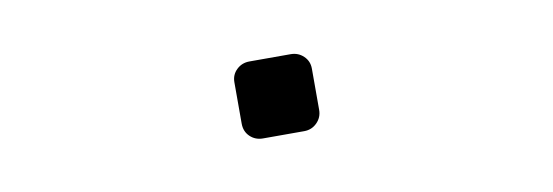

<svg xmlns="http://www.w3.org/2000/svg" viewBox="-29 -544 1057 367"><g transform="rotate(-10 500.0 -360.5)"><path d="M460 -285.2Q445.3 -285.2 435.1 -294.9Q424.8 -304.7 424.8 -320.3V-400.4Q424.8 -415 435.1 -424.8Q445.3 -434.6 460 -434.6H540Q554.7 -434.6 564.9 -424.8Q575.2 -415 575.2 -400.4V-320.3Q575.2 -305.7 564.9 -295.4Q554.7 -285.2 540 -285.2Z"/></g></svg>

Font: Rounded-L Mgen+ 1m medium
Style: Regular
Weight: 500
Designer: [Source Han Sans]
Ryoko NISHIZUKA  (kana & ideographs); Paul D. Hunt (Latin, Greek & Cyrillic); Wenlong ZHANG  (bopomofo
Version: Version 1.059.20150602